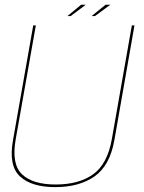

<svg xmlns="http://www.w3.org/2000/svg" viewBox="-20 -781 605 806"><path d="M212 4.5Q312.5 4.5 376.8 -40.5Q441 -85.5 460 -192L544.5 -674.5H533.5L449.5 -197Q431 -92.5 371.2 -49.5Q311.5 -6.5 214 -6.5Q117 -6.5 72.2 -49.5Q27.5 -92.5 46 -197L130.5 -674.5H119.5L34.5 -192Q15.5 -85.5 63.8 -40.5Q112 4.5 212 4.5ZM364.5 -713.5H378.5L443 -761H423ZM263 -713.5H276.5L340 -761H320.5Z"/></svg>

Font: Anybody UltraCondensed Thin Thin
Style: Italic
Weight: 250
Italic angle: -10°
Version: Version 1.111